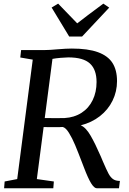

<svg xmlns="http://www.w3.org/2000/svg" viewBox="-20 -1012 695 1032"><path d="M532.5 -145.5Q553 -98 563.5 -78.5Q574 -59 587.8 -49.2Q601.5 -39.5 624.5 -39.5L619.5 0H500.5Q486.5 0 470 -26.5Q453.5 -53 431.5 -111L424 -130.5Q400 -193.5 384 -231.8Q368 -270 350.5 -298Q333 -326 317 -329.5Q309 -328.5 265.5 -328.5L214.5 -329L178 -49.5L269.5 -36.5L266.5 0H2L5 -36.5L72.5 -49.5L156 -691.5L89 -703L93.5 -743H222Q245 -743 289 -747Q336 -751 366 -751Q453 -751 506.5 -731.5Q560 -712 584.5 -673.8Q609 -635.5 609 -576Q609 -520 585 -471Q561 -422 516.8 -387.5Q472.5 -353 414 -338.5Q442 -326.5 467.2 -282.5Q492.5 -238.5 517.5 -180.5L522.5 -169.5ZM499 -571Q499 -638 463.2 -670.8Q427.5 -703.5 347 -703.5Q333 -703.5 306.5 -701.2Q280 -699 262 -695.5L220.5 -377.5L282 -377L327 -377.5Q379.5 -380.5 418.5 -405.8Q457.5 -431 478.2 -474Q499 -517 499 -571ZM352 -815.5 257.5 -971.5 292.5 -992.5Q349.5 -934.5 395 -886.5Q437.5 -920 535.5 -992.5L567 -971L421 -815.5Z"/></svg>

Font: Merriweather Text
Style: Italic
Weight: 400
Italic angle: -7.8°
Designer: Eben Sorkin
Foundry: Eben Sorkin
Version: Version 2.100